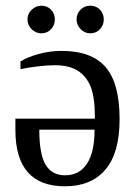

<svg xmlns="http://www.w3.org/2000/svg" viewBox="-20 -652 484 682"><path d="M316.9 -230.5V-239.3Q316.9 -306.6 302 -344Q287.1 -381.3 256.1 -400.9Q225.1 -420.4 174.8 -420.4Q148.4 -420.4 112.3 -416Q76.2 -411.6 52.7 -406.2V-433.6Q76.2 -448.7 116.5 -460Q156.7 -471.2 198.7 -471.2Q305.7 -471.2 355.2 -413.6Q404.8 -356 404.8 -228.5Q404.8 -108.4 354.2 -49.3Q303.7 9.8 210.9 9.8Q34.7 9.8 34.7 -190.4V-230.5ZM210.9 -29.3Q261.7 -29.3 288.8 -70.3Q315.9 -111.3 315.9 -191.4H119.6Q119.6 -104 142.1 -66.7Q164.6 -29.3 210.9 -29.3ZM348.6 -583Q348.6 -562.5 335 -548.1Q321.3 -533.7 300.8 -533.7Q280.3 -533.7 266.1 -548.8Q252 -564 252 -583Q252 -603.5 266.1 -617.7Q280.3 -631.8 300.8 -631.8Q321.3 -631.8 335 -617.7Q348.6 -603.5 348.6 -583ZM174.8 -583Q174.8 -562.5 161.1 -548.1Q147.5 -533.7 127 -533.7Q106.9 -533.7 92.3 -548.3Q77.6 -563 77.6 -583Q77.6 -603.5 92.8 -617.7Q107.9 -631.8 127 -631.8Q147.5 -631.8 161.1 -617.7Q174.8 -603.5 174.8 -583Z"/></svg>

Font: Liberation Serif
Style: Regular
Weight: 400
Designer: Steve Matteson
Foundry: Ascender Corporation
Version: Version 2.1.5